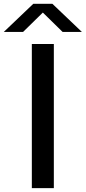

<svg xmlns="http://www.w3.org/2000/svg" viewBox="-72 -966 441 986"><path d="M91.5 0V-740H204.5V0ZM348.5 -802H249.5L148 -901.5L46.5 -802H-52.5L99 -946.5H197Z"/></svg>

Font: Encode Sans Expanded Medium
Style: Regular
Weight: 500
Width: 7
Designer: Multiple Designers
Foundry: Impallari Type
Version: Version 2.000